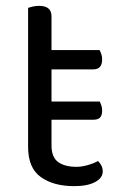

<svg xmlns="http://www.w3.org/2000/svg" viewBox="-20 -623 412 656"><path d="M233 13Q163 13 119.5 -18Q76 -49 76 -121V-596Q81 -598 91.5 -600.5Q102 -603 114 -603Q156 -603 156 -567V-452H320Q323 -447 326 -438.5Q329 -430 329 -420Q329 -386 299 -386H156V-276H321Q323 -271 326 -263.5Q329 -256 329 -246Q329 -228 321.5 -221Q314 -214 300 -214H156V-126Q156 -86 178.5 -69.5Q201 -53 242 -53Q259 -53 280 -59Q301 -65 315 -73Q321 -67 326 -58Q331 -49 331 -37Q331 -15 305 -1Q279 13 233 13Z"/></svg>

Font: Baloo Thambi 2
Style: Regular
Weight: 400
Designer: Aadarsh Rajan and Ek Type
Foundry: Ek Type
Version: Version 1.640;hotconv 1.0.111;makeotfexe 2.5.65597; ttfautoh